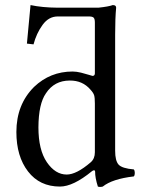

<svg xmlns="http://www.w3.org/2000/svg" viewBox="-20 -718 551 749"><path d="M350.1 -124V-314Q350.1 -336.9 347.2 -346.4Q344.2 -356 333 -368.2Q302.2 -404.3 252 -403.8Q191.9 -403.8 159.2 -354Q130.4 -313 129.9 -221.2Q129.9 -133.3 162.8 -85.2Q195.8 -37.1 240.2 -37.1Q278.3 -37.1 334 -85Q350.1 -99.1 350.1 -124ZM419.9 -698.2Q433.1 -698.2 433.1 -688Q429.2 -647.9 429.2 -583V-129.9Q429.2 -90.8 442.6 -75.9Q456.1 -61 502 -57.1Q505.9 -52.2 505.9 -43.2Q505.9 -34.2 502 -29.8Q418 -20 380.9 9.8Q369.6 12.7 361.8 9.8Q350.6 -25.4 351.1 -48.8Q350.6 -53.7 346.9 -53.7Q343.3 -53.7 338.9 -50.3Q265.6 9.8 213.9 9.8Q134.8 9.8 89.4 -49.1Q43.9 -107.9 43.9 -203.1Q43.9 -310.1 112.8 -378.9Q175.8 -439 263.2 -439Q278.3 -439 296.1 -434.6Q314 -430.2 326.9 -426Q339.8 -421.9 340.8 -421.9Q349.6 -421.9 350.1 -431.2V-629.9Q350.1 -644 345.5 -648.9Q340.8 -653.8 327.1 -653.8H205.1Q169.9 -653.8 146 -620.8Q122.1 -587.9 110.8 -544.9L85 -547.9L99.1 -698.2Q144 -688.5 205.1 -688H363.8Q404.8 -692.4 419.9 -698.2Z"/></svg>

Font: Linux Libertine O
Style: Regular
Weight: 400
Designer: Philipp H. Poll
Foundry: Philipp H. Poll
Version: Version 5.3.0